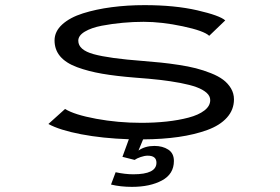

<svg xmlns="http://www.w3.org/2000/svg" viewBox="-20 -532 1090 748"><path d="M504.5 91 457 79 482 10.5Q379 7 295.8 -9Q212.5 -25 168.5 -49L233.5 -107.5Q269.5 -85 354.8 -69.2Q440 -53.5 530 -53.5Q582.5 -53.5 629 -58.5Q675.5 -63.5 714.5 -73.8Q753.5 -84 776.2 -101.5Q799 -119 799 -142Q799 -158 784.5 -170.8Q770 -183.5 745.5 -192.5Q721 -201.5 682.8 -208.8Q644.5 -216 603.2 -220.8Q562 -225.5 507 -229.5Q431.5 -235.5 378 -244.8Q324.5 -254 280.5 -270.2Q236.5 -286.5 214.5 -312.5Q192.5 -338.5 192.5 -374.5Q192.5 -409.5 222.5 -436.8Q252.5 -464 303.2 -480Q354 -496 415 -504Q476 -512 543 -512Q661 -512 748.8 -491.8Q836.5 -471.5 857.5 -452.5L795 -392.5Q774.5 -412 692.2 -429.5Q610 -447 539.5 -447Q499 -447 458 -443.2Q417 -439.5 376.5 -431.8Q336 -424 310.5 -408.8Q285 -393.5 285 -373.5Q285 -337.5 344.8 -321Q404.5 -304.5 536.5 -294.5Q575 -291.5 606.8 -288.2Q638.5 -285 676.2 -279.2Q714 -273.5 743.2 -266Q772.5 -258.5 801.5 -247Q830.5 -235.5 849.2 -221.5Q868 -207.5 879.8 -187.8Q891.5 -168 891.5 -145Q891.5 -104.5 864.2 -74Q837 -43.5 787.5 -25.5Q738 -7.5 675.8 1.5Q613.5 10.5 537.5 11L519.5 54.5Q545 36.5 581.5 36.5Q613.5 36.5 635.5 50.8Q657.5 65 657.5 95Q657.5 146 611 171Q564.5 196 494 196Q450 196 412.5 187L430.5 139Q467.5 147 499.5 147Q589.5 147 589.5 102Q589.5 74.5 555.5 74.5Q543 74.5 527.8 79.8Q512.5 85 504.5 91Z"/></svg>

Font: League Mono Extended Light
Style: Regular
Weight: 300
Width: 9
Designer: Tyler Finck
Foundry: The League of Moveable Type / Tyler Finck
Version: Version 2.210